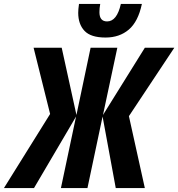

<svg xmlns="http://www.w3.org/2000/svg" viewBox="-87 -957 907 977"><path d="M635 -937H528Q508 -848 458 -848Q419 -848 419 -895Q419 -916 423 -937H315Q311 -909 311 -892Q311 -834 343 -800Q375 -766 450 -766Q521 -766 568.5 -806.5Q616 -847 635 -937ZM86 0 300 -364 223 0H358L435 -364L502 0H650L569 -366L800 -714H650L437 -372L510 -714H374L302 -372L227 -714H84L168 -377L-67 0Z"/></svg>

Font: Noto Sans UI Condensed ExtraBold
Style: Italic
Weight: 800
Width: 3
Designer: Monotype Design Team
Foundry: Monotype Imaging Inc.
Version: 1.001